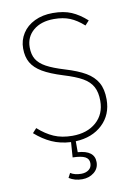

<svg xmlns="http://www.w3.org/2000/svg" viewBox="-98 -756 731 1036"><g transform="rotate(-10 267.5 -237.5)"><path d="M268 10V70Q359 76 359 140Q359 175 332 196.5Q305 218 267 218Q226 218 195 198L208 173Q231 188 267 188Q292 188 308.5 175.5Q325 163 325 140Q325 116 304 105Q283 94 236 93L242 10Q184 7 137.5 -14Q91 -35 48 -73L70 -97Q111 -60 154.5 -41Q198 -22 256 -22Q337 -22 386.5 -65.5Q436 -109 436 -182Q436 -229 419.5 -259.5Q403 -290 366.5 -311Q330 -332 264 -352Q193 -374 152.5 -398Q112 -422 93.5 -454Q75 -486 75 -532Q75 -577 98.5 -614Q122 -651 165.5 -672Q209 -693 265 -693Q325 -693 367 -675Q409 -657 450 -620L428 -596Q390 -630 353 -645Q316 -660 266 -660Q195 -660 153 -624.5Q111 -589 111 -532Q111 -492 127 -466Q143 -440 178.5 -420.5Q214 -401 277 -382Q347 -361 388.5 -336.5Q430 -312 450.5 -276Q471 -240 471 -184Q471 -100 415 -47Q359 6 268 10Z"/></g></svg>

Font: FiraGO UltraLight
Style: Regular
Weight: 200
Designer: bBox Type
Foundry: bBox Type GmbH
Version: Version 1.001